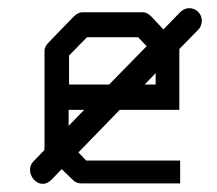

<svg xmlns="http://www.w3.org/2000/svg" viewBox="-20 -500 532 470"><path d="M85 -50Q72 -50 62.8 -60.5Q53.5 -71 53.5 -84.5Q53.5 -96.5 62 -105L89 -133Q88.5 -134 88.5 -135.5Q88.5 -136.5 88.8 -138Q89 -139.5 89 -140V-376Q89 -386 99 -396L160 -459Q171 -470 182 -470H330Q340 -470 351 -459L380 -428L421 -470Q431 -480 443 -480Q456 -480 465 -471Q474 -462 474 -449.5Q474 -436 465 -427L419 -380V-231H273L172 -127L191 -107H421V-51H179Q167 -51 159 -59L131 -86L107 -61Q96 -50 85 -50ZM148 -192 186 -231H148ZM247 -293 339 -387 318 -409H193L149 -364V-293ZM334 -293H361V-321Z"/></svg>

Font: IBM 3270 Semi-Condensed
Style: Condensed
Weight: 400
Monospace: yes
Version: Version 2.3.1